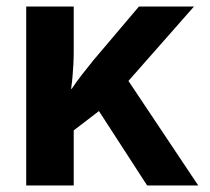

<svg xmlns="http://www.w3.org/2000/svg" viewBox="-20 -566 640 586"><path d="M60 0V-546H205V-409Q205 -389 204 -370.5Q203 -352 201.5 -334Q200 -316 197 -295H199Q213 -316 230 -338Q247 -360 265 -382L404 -546H572L372 -319L585 0H429L282 -227L205 -168V0Z"/></svg>

Font: Noto Sans Mono
Style: Bold
Weight: 700
Designer: Monotype Design Team
Foundry: Monotype Imaging Inc.
Version: Version 2.014